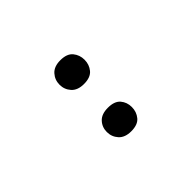

<svg xmlns="http://www.w3.org/2000/svg" viewBox="22 -949 537 537"><g transform="rotate(45 290.0 -680.5)"><path d="M149 -681Q149 -707 163 -718.5Q177 -730 196 -730Q215 -730 229 -718.5Q243 -707 243 -681Q243 -656 229 -643.5Q215 -631 196 -631Q177 -631 163 -643.5Q149 -656 149 -681ZM337 -681Q337 -707 350.5 -718.5Q364 -730 383 -730Q402 -730 416 -718.5Q430 -707 430 -681Q430 -656 416 -643.5Q402 -631 383 -631Q364 -631 350.5 -643.5Q337 -656 337 -681Z"/></g></svg>

Font: Noto Sans Tai Le
Style: Regular
Weight: 400
Designer: Monotype Design Team
Foundry: Monotype Imaging Inc.
Version: Version 2.002; ttfautohint (v1.8.4.7-5d5b)